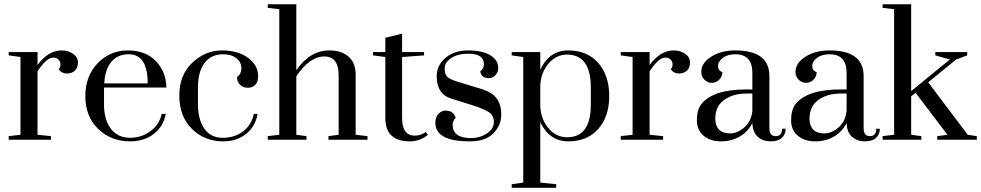

<svg xmlns="http://www.w3.org/2000/svg" viewBox="-20 -652 4578 896"><path d="M20.5 0V-16.7L75.6 -23.1V-385.9L20.5 -393.6V-409H155.1V-348.7Q205.1 -416.7 267.9 -416.7Q297.4 -416.7 320.5 -401.3Q343.6 -385.9 343.6 -360.9Q343.6 -335.9 329.5 -322.4Q315.4 -309 291.7 -309Q267.9 -309 253.8 -328.2Q262.8 -339.7 262.2 -352.6Q261.5 -365.4 252.6 -374.4Q243.6 -383.3 228.2 -383.3Q197.4 -383.3 155.1 -319.2V-23.1L217.9 -16.7V0Z M683.3 -41Q724.4 -71.8 734.6 -120.5H753.8Q742.3 -61.5 697.4 -26.9Q652.6 7.7 587.2 7.7Q497.4 7.7 437.2 -51.3Q378.2 -109 378.2 -203.2Q378.2 -297.4 435.9 -357.1Q493.6 -416.7 576.3 -416.7Q659 -416.7 707.1 -367.3Q755.1 -317.9 756.4 -243.6H465.4V-165.4Q465.4 -94.9 496.2 -52.6Q529.5 -9 585.9 -9Q642.3 -9 683.3 -41ZM580.8 -398.7Q528.2 -398.7 498.7 -362.2Q469.2 -325.6 466.7 -262.8H669.2Q669.2 -398.7 580.8 -398.7Z M1085.9 -292.3Q1106.4 -306.4 1106.4 -334Q1106.4 -361.5 1083.3 -380.1Q1060.3 -398.7 1021.8 -398.7Q965.4 -398.7 934.6 -358.3Q903.8 -317.9 903.8 -243.6V-165.4Q903.8 -94.9 933.3 -51.9Q962.8 -9 1019.2 -9Q1075.6 -9 1115.4 -39.7Q1155.1 -70.5 1164.1 -120.5H1182.1Q1171.8 -61.5 1128.2 -26.9Q1084.6 7.7 1021.8 7.7Q934.6 7.7 875.6 -50.6Q816.7 -109 816.7 -205.8Q816.7 -302.6 877.6 -359.6Q938.5 -416.7 1014.7 -416.7Q1091 -416.7 1137.8 -382.1Q1184.6 -347.4 1184.6 -296.2Q1184.6 -269.2 1171.2 -255.8Q1157.7 -242.3 1135.9 -242.3Q1114.1 -242.3 1100 -256.4Q1085.9 -270.5 1085.9 -292.3Z M1560.3 -301.3Q1560.3 -388.5 1492.9 -388.5Q1425.6 -388.5 1362.8 -296.2V-23.1L1410.3 -16.7V0H1229.5V-16.7L1283.3 -23.1V-609L1229.5 -615.4V-632.1H1362.8V-324.4Q1426.9 -416.7 1516.7 -416.7Q1573.1 -416.7 1606.4 -387.8Q1639.7 -359 1639.7 -303.8V-23.1L1694.9 -16.7V0H1512.8V-16.7L1560.3 -23.1Z M1959 -409V-393.6L1856.4 -385.9V-102.6Q1856.4 -17.9 1916.7 -19.2Q1943.6 -19.2 1966.7 -35.9L1976.9 -23.1Q1941 7.7 1892.3 7.7Q1778.2 7.7 1778.2 -101.3V-385.9L1720.5 -393.6V-409H1778.2V-475.6L1856.4 -494.9V-409Z M2092.3 -70.5Q2092.3 -7.7 2176.9 -7.7Q2220.5 -7.7 2252.6 -29.5Q2284.6 -51.3 2284.6 -82.1Q2284.6 -112.8 2262.8 -127.6Q2241 -142.3 2191 -159L2088.5 -191Q2017.9 -211.5 2017.9 -296.2Q2017.9 -347.4 2059 -382.1Q2100 -416.7 2165.4 -416.7Q2230.8 -416.7 2267.9 -394.2Q2305.1 -371.8 2305.1 -334.6Q2305.1 -315.4 2292.3 -301.3Q2279.5 -287.2 2261.5 -287.2Q2243.6 -287.2 2232.7 -296.2Q2221.8 -305.1 2221.8 -320.5Q2237.2 -332.1 2238.5 -351.3Q2238.5 -401.3 2166.7 -401.3Q2115.4 -401.3 2085.3 -380.8Q2055.1 -360.3 2055.1 -333.3Q2055.1 -306.4 2066 -294.9Q2076.9 -283.3 2107.7 -273.1L2233.3 -234.6Q2276.9 -220.5 2298.1 -192.3Q2319.2 -164.1 2319.2 -116Q2319.2 -67.9 2282.7 -30.1Q2246.2 7.7 2171.8 7.7Q2011.5 7.7 2011.5 -79.5Q2011.5 -103.8 2025.6 -119.9Q2039.7 -135.9 2059 -135.9Q2096.2 -135.9 2106.4 -102.6Q2092.3 -87.2 2092.3 -70.5Z M2501.3 -409V-325.6Q2542.3 -416.7 2631.4 -416.7Q2720.5 -416.7 2771.8 -358.3Q2823.1 -300 2823.1 -203.8Q2823.1 -107.7 2771.8 -50Q2720.5 7.7 2632.1 7.7Q2543.6 7.7 2501.3 -82.1V200L2575.6 207.7V224.4H2367.9V207.7L2421.8 200V-385.9L2367.9 -393.6V-409ZM2737.2 -164.1V-243.6Q2737.2 -396.2 2626.9 -397.4Q2574.4 -397.4 2538.5 -353.8Q2502.6 -310.3 2501.3 -248.7V-164.1Q2501.3 -101.3 2537.2 -56.4Q2573.1 -11.5 2626.9 -11.5Q2737.2 -11.5 2737.2 -164.1Z M2876.9 0V-16.7L2932.1 -23.1V-385.9L2876.9 -393.6V-409H3011.5V-348.7Q3061.5 -416.7 3124.4 -416.7Q3153.8 -416.7 3176.9 -401.3Q3200 -385.9 3200 -360.9Q3200 -335.9 3185.9 -322.4Q3171.8 -309 3148.1 -309Q3124.4 -309 3110.3 -328.2Q3119.2 -339.7 3118.6 -352.6Q3117.9 -365.4 3109 -374.4Q3100 -383.3 3084.6 -383.3Q3053.8 -383.3 3011.5 -319.2V-23.1L3074.4 -16.7V0Z M3491 -78.2Q3470.5 -37.2 3432.1 -14.7Q3393.6 7.7 3344.2 7.7Q3294.9 7.7 3263.5 -18.6Q3232.1 -44.9 3232.1 -91Q3232.1 -137.2 3251.3 -164.1Q3305.1 -234.6 3462.8 -234.6H3491V-311.5Q3491 -398.7 3411.5 -398.7Q3375.6 -398.7 3353.2 -382.1Q3330.8 -365.4 3330.8 -343.6Q3330.8 -321.8 3351.3 -315.4Q3351.3 -294.9 3336.5 -280.1Q3321.8 -265.4 3301.3 -265.4Q3282.1 -265.4 3267.3 -280.1Q3252.6 -294.9 3252.6 -316.7Q3252.6 -357.7 3298.7 -387.2Q3344.9 -416.7 3411.5 -416.7Q3571.8 -416.7 3570.5 -294.9V-52.6Q3570.5 -16.7 3600 -16.7Q3629.5 -16.7 3629.5 -51.3H3646.2Q3646.2 -24.4 3628.2 -8.3Q3610.3 7.7 3575.6 7.7Q3541 7.7 3516.7 -13.5Q3492.3 -34.6 3491 -78.2ZM3491 -134.6V-215.4H3462.8Q3401.3 -215.4 3359.6 -185.9Q3317.9 -156.4 3317.9 -97.4Q3317.9 -65.4 3335.3 -47.4Q3352.6 -29.5 3387.2 -29.5Q3421.8 -29.5 3453.8 -57.7Q3485.9 -85.9 3491 -134.6Z M3930.8 -78.2Q3910.3 -37.2 3871.8 -14.7Q3833.3 7.7 3784 7.7Q3734.6 7.7 3703.2 -18.6Q3671.8 -44.9 3671.8 -91Q3671.8 -137.2 3691 -164.1Q3744.9 -234.6 3902.6 -234.6H3930.8V-311.5Q3930.8 -398.7 3851.3 -398.7Q3815.4 -398.7 3792.9 -382.1Q3770.5 -365.4 3770.5 -343.6Q3770.5 -321.8 3791 -315.4Q3791 -294.9 3776.3 -280.1Q3761.5 -265.4 3741 -265.4Q3721.8 -265.4 3707.1 -280.1Q3692.3 -294.9 3692.3 -316.7Q3692.3 -357.7 3738.5 -387.2Q3784.6 -416.7 3851.3 -416.7Q4011.5 -416.7 4010.3 -294.9V-52.6Q4010.3 -16.7 4039.7 -16.7Q4069.2 -16.7 4069.2 -51.3H4085.9Q4085.9 -24.4 4067.9 -8.3Q4050 7.7 4015.4 7.7Q3980.8 7.7 3956.4 -13.5Q3932.1 -34.6 3930.8 -78.2ZM3930.8 -134.6V-215.4H3902.6Q3841 -215.4 3799.4 -185.9Q3757.7 -156.4 3757.7 -97.4Q3757.7 -65.4 3775 -47.4Q3792.3 -29.5 3826.9 -29.5Q3861.5 -29.5 3893.6 -57.7Q3925.6 -85.9 3930.8 -134.6Z M4098.7 0V-16.7L4152.6 -23.1V-609L4098.7 -615.4V-632.1H4232.1V-226.9L4412.8 -374.4L4344.9 -393.6V-409H4493.6V-393.6L4442.3 -374.4L4311.5 -267.9L4496.2 -23.1L4538.5 -16.7V0H4353.8V-16.7L4401.3 -23.1L4252.6 -219.2L4232.1 -202.6V-23.1L4279.5 -16.7V0Z"/></svg>

Font: Suranna
Style: Regular
Weight: 400
Version: Version 1.0.5; ttfautohint (v1.2.42-39fb)